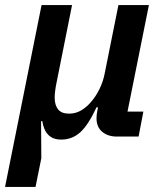

<svg xmlns="http://www.w3.org/2000/svg" viewBox="-40 -542 641 762"><path d="M-20 200 125 -522H246L184 -212Q181 -198 179 -182Q177 -166 177 -155Q177 -125 190.5 -108Q204 -91 234 -91Q260 -91 281.5 -103.5Q303 -116 321 -137Q341 -160 355 -189Q369 -218 375 -248L430 -522H551L466 -99H529L510 0H424Q388 0 365.5 -19Q343 -38 343 -73Q343 -81 344 -88.5Q345 -96 346 -101L349 -116H343Q310 -45 278 -16.5Q246 12 203 12Q170 12 151.5 -7Q133 -26 128 -61H123L124 86L101 200Z"/></svg>

Font: IBM Plex Sans SmBld
Style: Italic
Weight: 600
Italic angle: -11°
Designer: Mike Abbink, Paul van der Laan, Pieter van Rosmalen
Foundry: Bold Monday
Version: Version 3.005